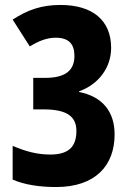

<svg xmlns="http://www.w3.org/2000/svg" viewBox="-20 -795 522 774"><path d="M206 -41C365 -41 442 -128 442 -253C442 -346 392 -406 299 -424V-427C378 -455 428 -523 428 -602C428 -714 352 -775 224 -775C147 -775 91 -755 31 -716L100 -608C130 -626 165 -643 204 -643C258 -643 280 -617 280 -570C280 -514 248 -481 161 -481H114V-354H156C249 -354 288 -326 288 -267C288 -204 257 -172 183 -172C131 -172 85 -184 31 -207V-71C79 -50 141 -41 206 -41Z"/></svg>

Font: Noto Sans Tamil UI ExtraCondensed ExtraBold
Style: Regular
Weight: 800
Width: 2
Designer: Jelle Bosma - Monotype Design Team
Foundry: Monotype Imaging Inc.
Version: Version 2.004